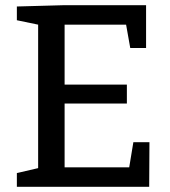

<svg xmlns="http://www.w3.org/2000/svg" viewBox="-20 -720 657 740"><path d="M478 -75 494 -172H556L555 0H45V-53L127 -72V-625L45 -642V-695L227 -700H543V-535H482L466 -625H229V-394H469V-321H229V-75Z"/></svg>

Font: Bitter Pro Medium
Style: Regular
Weight: 500
Designer: Sol Matas, and Bitter project Authors
Foundry: Sol Matas
Version: Version 1.010